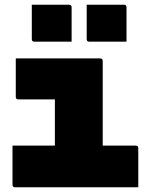

<svg xmlns="http://www.w3.org/2000/svg" viewBox="-20 -795 640 815"><path d="M33 -177H213V-373H58Q47 -373 47 -384V-547H405Q416 -547 416 -536V-177H556Q567 -177 567 -166V0H44Q33 0 33 -11ZM115 -775H273Q284 -775 284 -764V-618H126Q115 -618 115 -629ZM348 -775H506Q517 -775 517 -764V-618H359Q348 -618 348 -629Z"/></svg>

Font: Recursive Mn Lnr St Blk
Style: Regular
Weight: 900
Monospace: yes
Version: Version 1.079;hotconv 1.0.112;makeotfexe 2.5.65598; ttfautoh